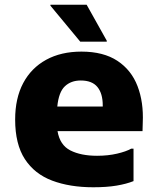

<svg xmlns="http://www.w3.org/2000/svg" viewBox="-20 -780 664 811"><path d="M374 11Q275 11 200.5 -17Q126 -45 85 -108Q44 -171 44 -275Q44 -365 78 -429Q112 -493 175 -527.5Q238 -562 324 -562Q417 -562 476 -523Q535 -484 561 -416Q587 -348 583 -262L582 -226H223Q233 -167 277.5 -144.5Q322 -122 390 -122Q436 -122 474.5 -131Q513 -140 534 -152H544V-15Q514 -3 472.5 4Q431 11 374 11ZM321 -440Q280 -440 254 -415.5Q228 -391 222 -330H414V-335Q414 -385 391.5 -412.5Q369 -440 321 -440ZM319 -604 193 -756V-760H346L431 -608V-604Z"/></svg>

Font: Kufam
Style: Bold
Weight: 700
Designer: Wael Morcos, Artur Schmal
Foundry: Original Type
Version: Version 1.300; ttfautohint (v1.8.3)